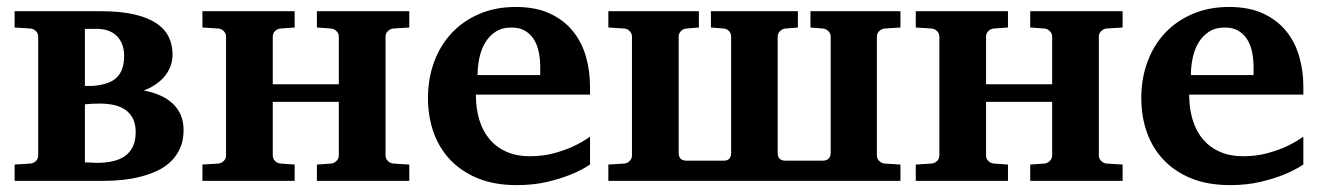

<svg xmlns="http://www.w3.org/2000/svg" viewBox="-20 -520 3798 552"><path d="M507.8 -146Q507.8 -117.2 498.3 -95.2Q488.8 -73.2 472.4 -56.9Q456.1 -40.5 433.6 -29.8Q411.1 -19 385.7 -12.5Q360.4 -5.9 333 -2.9Q305.7 0 278.8 0H22V-46.9L67.9 -49.8Q77.1 -50.8 83.5 -57.4Q89.8 -64 89.8 -73.2V-415Q89.8 -423.8 83.5 -430.4Q77.1 -437 67.9 -438L22 -440.9V-487.8H270Q327.1 -487.8 366.5 -478.5Q405.8 -469.2 430.2 -452.6Q454.6 -436 465.3 -413.3Q476.1 -390.6 476.1 -363.8Q476.1 -343.8 469.2 -327.1Q462.4 -310.5 450.7 -297.6Q439 -284.7 424.1 -275.1Q409.2 -265.6 393.1 -259.8Q418 -255.4 439 -246.3Q460 -237.3 475.3 -223.4Q490.7 -209.5 499.3 -190.2Q507.8 -170.9 507.8 -146ZM370.1 -140.1Q370.1 -163.1 362.3 -178.7Q354.5 -194.3 340.6 -204.1Q326.7 -213.9 307.9 -218Q289.1 -222.2 267.1 -222.2Q256.3 -222.2 245.1 -221.7Q233.9 -221.2 224.1 -220.2V-53.2Q226.6 -53.2 231.4 -53Q236.3 -52.7 241.5 -52.5Q246.6 -52.2 251.5 -52Q256.3 -51.8 258.8 -51.8Q284.2 -51.8 304.9 -56.6Q325.7 -61.5 340.1 -72Q354.5 -82.5 362.3 -99.4Q370.1 -116.2 370.1 -140.1ZM336.9 -358.9Q336.9 -378.9 330.8 -393.6Q324.7 -408.2 314.2 -418Q303.7 -427.7 289.6 -432.4Q275.4 -437 259.8 -437H224.1V-272.9H240.7Q250 -272.9 255.9 -273.9Q300.3 -279.3 318.6 -300.3Q336.9 -321.3 336.9 -358.9Z M891.1 0V-46.9L932.1 -49.8Q940.9 -50.8 947.5 -57.4Q954.1 -64 954.1 -73.2V-227.1H764.2V-73.2Q764.2 -64 770.5 -57.4Q776.9 -50.8 786.1 -49.8L827.1 -46.9V0H562V-46.9L607.9 -49.8Q617.2 -50.8 623.5 -57.4Q629.9 -64 629.9 -73.2V-415Q629.9 -423.8 623.5 -430.4Q617.2 -437 607.9 -438L562 -440.9V-487.8H827.1V-440.9L786.1 -438Q776.9 -437 770.5 -430.4Q764.2 -423.8 764.2 -415V-277.8H954.1V-415Q954.1 -423.8 947.5 -430.4Q940.9 -437 932.1 -438L891.1 -440.9V-487.8H1156.7V-440.9L1110.4 -438Q1101.6 -437 1095 -430.4Q1088.4 -423.8 1088.4 -415V-73.2Q1088.4 -64 1095 -57.4Q1101.6 -50.8 1110.4 -49.8L1156.7 -46.9V0Z M1533.2 -326.2Q1533.2 -350.1 1528.8 -371.1Q1524.4 -392.1 1514.4 -407.5Q1504.4 -422.9 1488.8 -431.9Q1473.1 -440.9 1451.2 -440.9Q1423.3 -440.9 1404.5 -428.5Q1385.7 -416 1374.3 -396.2Q1362.8 -376.5 1357.9 -352.1Q1353 -327.6 1353 -304.2H1533.2ZM1676.3 -46.9Q1650.4 -29.8 1618.2 -17.1Q1590.3 -5.9 1551.8 3.2Q1513.2 12.2 1465.3 12.2Q1401.4 12.2 1353.8 -7.3Q1306.2 -26.9 1274.2 -60.8Q1242.2 -94.7 1226.3 -140.1Q1210.4 -185.5 1210.4 -237.8Q1210.4 -294.4 1228.3 -342.5Q1246.1 -390.6 1279.1 -425.5Q1312 -460.4 1358.6 -480.2Q1405.3 -500 1462.4 -500Q1521 -500 1561.8 -480.7Q1602.5 -461.4 1627.9 -429.4Q1653.3 -397.5 1664.8 -356.4Q1676.3 -315.4 1676.3 -272V-248H1348.1Q1348.1 -207 1358.4 -174.3Q1368.7 -141.6 1388.4 -118.7Q1408.2 -95.7 1437 -83.3Q1465.8 -70.8 1502.4 -70.8Q1540.5 -70.8 1572 -79.3Q1603.5 -87.9 1627 -98.6Q1653.8 -111.3 1676.3 -127Z M1729 0V-46.9L1774.9 -49.8Q1784.2 -50.8 1790.5 -57.4Q1796.9 -64 1796.9 -73.2V-415Q1796.9 -423.8 1790.5 -430.4Q1784.2 -437 1774.9 -438L1729 -440.9V-487.8H1989.3V-440.9L1953.1 -438Q1943.8 -437 1937.5 -430.4Q1931.2 -423.8 1931.2 -415V-81.1Q1931.2 -58.1 1953.1 -58.1H2061Q2082 -58.1 2082 -81.1V-415Q2082 -423.8 2076.2 -430.4Q2070.3 -437 2061 -438L2023.9 -440.9V-487.8H2273.9V-440.9L2237.8 -438Q2229 -437 2222.4 -430.4Q2215.8 -423.8 2215.8 -415V-81.1Q2215.8 -58.1 2237.8 -58.1H2346.2Q2356.4 -58.1 2362.3 -64Q2368.2 -69.8 2368.2 -81.1V-415Q2368.2 -423.8 2361.6 -430.4Q2355 -437 2346.2 -438L2310.1 -440.9V-487.8H2568.8V-440.9L2522.9 -438Q2514.2 -437 2507.6 -430.4Q2501 -423.8 2501 -415V-73.2Q2501 -64 2507.6 -57.4Q2514.2 -50.8 2522.9 -49.8L2568.8 -46.9V0Z M2941.9 0V-46.9L2982.9 -49.8Q2991.7 -50.8 2998.3 -57.4Q3004.9 -64 3004.9 -73.2V-227.1H2814.9V-73.2Q2814.9 -64 2821.3 -57.4Q2827.6 -50.8 2836.9 -49.8L2877.9 -46.9V0H2612.8V-46.9L2658.7 -49.8Q2668 -50.8 2674.3 -57.4Q2680.7 -64 2680.7 -73.2V-415Q2680.7 -423.8 2674.3 -430.4Q2668 -437 2658.7 -438L2612.8 -440.9V-487.8H2877.9V-440.9L2836.9 -438Q2827.6 -437 2821.3 -430.4Q2814.9 -423.8 2814.9 -415V-277.8H3004.9V-415Q3004.9 -423.8 2998.3 -430.4Q2991.7 -437 2982.9 -438L2941.9 -440.9V-487.8H3207.5V-440.9L3161.1 -438Q3152.3 -437 3145.8 -430.4Q3139.2 -423.8 3139.2 -415V-73.2Q3139.2 -64 3145.8 -57.4Q3152.3 -50.8 3161.1 -49.8L3207.5 -46.9V0Z M3584 -326.2Q3584 -350.1 3579.6 -371.1Q3575.2 -392.1 3565.2 -407.5Q3555.2 -422.9 3539.6 -431.9Q3523.9 -440.9 3502 -440.9Q3474.1 -440.9 3455.3 -428.5Q3436.5 -416 3425 -396.2Q3413.6 -376.5 3408.7 -352.1Q3403.8 -327.6 3403.8 -304.2H3584ZM3727.1 -46.9Q3701.2 -29.8 3668.9 -17.1Q3641.1 -5.9 3602.5 3.2Q3564 12.2 3516.1 12.2Q3452.1 12.2 3404.5 -7.3Q3356.9 -26.9 3325 -60.8Q3293 -94.7 3277.1 -140.1Q3261.2 -185.5 3261.2 -237.8Q3261.2 -294.4 3279.1 -342.5Q3296.9 -390.6 3329.8 -425.5Q3362.8 -460.4 3409.4 -480.2Q3456.1 -500 3513.2 -500Q3571.8 -500 3612.5 -480.7Q3653.3 -461.4 3678.7 -429.4Q3704.1 -397.5 3715.6 -356.4Q3727.1 -315.4 3727.1 -272V-248H3398.9Q3398.9 -207 3409.2 -174.3Q3419.4 -141.6 3439.2 -118.7Q3459 -95.7 3487.8 -83.3Q3516.6 -70.8 3553.2 -70.8Q3591.3 -70.8 3622.8 -79.3Q3654.3 -87.9 3677.7 -98.6Q3704.6 -111.3 3727.1 -127Z"/></svg>

Font: Charis SIL Cyr
Style: Bold
Weight: 700
Foundry: SIL International
Version: Version 5.000